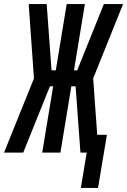

<svg xmlns="http://www.w3.org/2000/svg" viewBox="-60 -755 629 950"><path d="M340 175 369 0H338L314 -328H293L239 0H149L203 -328H187L55 0H-40L108 -367L82 -735H171L195 -407H216L270 -735H360L306 -407H322L454 -735H549L401 -367L421 -88H469L425 175Z"/></svg>

Font: Iosevka SS04 Semibold Oblique
Style: Regular
Weight: 600
Italic angle: -9°
Monospace: yes
Designer: Belleve Invis
Foundry: Belleve Invis
Version: Version 19.0.0; ttfautohint (v1.8.4)